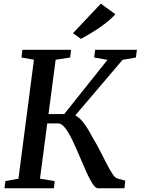

<svg xmlns="http://www.w3.org/2000/svg" viewBox="-20 -1010 754 1030"><path d="M506 0Q492 0 476 -25Q460 -50 442.2 -89.8Q424.5 -129.5 405.8 -174Q387 -218.5 368 -258.2Q349 -298 329.8 -323Q310.5 -348 292 -348H204L210.5 -398H324.5L556.5 -689L485 -701.5L490.5 -743H714.5L709 -701.5L637.5 -689L352 -353.5L361.5 -396Q377.5 -395.5 392.2 -386.2Q407 -377 421.2 -360Q435.5 -343 449.8 -320Q464 -297 478.5 -269.5Q498 -238 516.2 -202Q534.5 -166 551 -133.8Q567.5 -101.5 582 -79.2Q596.5 -57 607.5 -53L652 -41L647.5 0ZM4 0 9 -38.5 79 -51.5 162 -689.5 95.5 -701.5 100 -743H361L356.5 -701.5L278.5 -689.5L194.5 -51.5L273.5 -38.5L269 0ZM414 -801.5 371.5 -832 521 -990.5 599 -933.5Q575 -907 541.8 -882Q508.5 -857 474.5 -836.2Q440.5 -815.5 414 -801.5Z"/></svg>

Font: Merriweather 36pt Medium
Style: Italic
Weight: 500
Italic angle: -7.8°
Version: Version 2.101